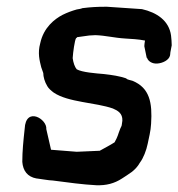

<svg xmlns="http://www.w3.org/2000/svg" viewBox="-20 -541 528 568"><path d="M53 -160C49 -124 46 -93 46 -63V-62C48 -36 61 -18 88 -13H89C99 -12 125 -7 136 -7C182 -1 225 5 265 7C294 8 318 2 341 -13C360 -26 380 -35 394 -60C404 -73 413 -96 417 -116C420 -132 426 -153 427 -175C431 -237 423 -281 372 -302C366 -304 358 -305 354 -308V-309C333 -316 313 -319 287 -322C263 -324 223 -327 207 -336C201 -343 197 -355 195 -369C196 -386 201 -422 205 -428L207 -429V-430C207 -430 208 -430 208 -431C217 -432 230 -434 244 -436C250 -436 257 -437 262 -437C293 -436 317 -429 351 -427C367 -426 390 -425 409 -421L408 -415C408 -413 407 -410 407 -405V-404L414 -370H415C418 -360 430 -352 445 -353C461 -354 480 -363 483 -377C483 -379 484 -381 484 -386L488 -407C488 -417 487 -426 486 -436C480 -480 444 -504 400 -514L297 -521H289C269 -521 248 -520 225 -517H224C220 -515 213 -514 207 -513C193 -509 179 -504 165 -497C142 -485 109 -460 99 -413C91 -384 97 -362 102 -342L108 -325C108 -314 112 -299 120 -286C124 -279 131 -273 139 -267C182 -238 263 -238 314 -220C328 -214 343 -206 342 -184L340 -170C340 -169 338 -165 336 -161C328 -141 330 -140 319 -120C305 -111 291 -104 275 -95L207 -92L131 -98L117 -159C120 -189 56 -227 53 -160Z"/></svg>

Font: Vapor
Style: SbdObl
Weight: 600
Foundry: Cannot Into Space Fonts
Version: Version 0.179